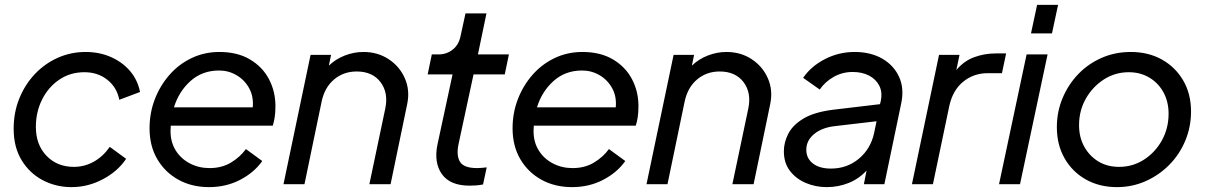

<svg xmlns="http://www.w3.org/2000/svg" viewBox="-20 -755 4938 787"><path d="M273 12Q209 12 155 -16.5Q101 -45 68.5 -98.5Q36 -152 36 -227Q36 -294 59 -351Q82 -408 122.5 -451Q163 -494 216.5 -518Q270 -542 331 -542Q387 -542 434 -521.5Q481 -501 512.5 -464.5Q544 -428 554 -378L469 -346Q459 -397 420 -428Q381 -459 326 -459Q268 -459 223 -428.5Q178 -398 152.5 -347Q127 -296 127 -235Q127 -162 170.5 -116.5Q214 -71 283 -71Q326 -71 364 -92Q402 -113 430 -153L497 -104Q463 -53 402 -20.5Q341 12 273 12Z M837 12Q766 12 711 -18.5Q656 -49 624.5 -103Q593 -157 593 -229Q593 -292 614.5 -348Q636 -404 674.5 -448Q713 -492 765.5 -517Q818 -542 879 -542Q953 -542 1004.5 -511.5Q1056 -481 1082.5 -430.5Q1109 -380 1109 -320Q1109 -294 1106 -274.5Q1103 -255 1098 -240H680Q679 -229 679 -218Q679 -172 700.5 -138Q722 -104 758.5 -85Q795 -66 839 -66Q889 -66 926.5 -88.5Q964 -111 988 -144L1055 -95Q1022 -48 964.5 -18Q907 12 837 12ZM878 -466Q809 -466 761 -423Q713 -380 693 -315H1016Q1020 -359 1001.5 -393Q983 -427 950 -446.5Q917 -466 878 -466Z M1142 0 1253 -530H1337L1328 -486Q1356 -513 1393.5 -527.5Q1431 -542 1470 -542Q1528 -542 1573 -512.5Q1618 -483 1639.5 -434Q1661 -385 1649 -328L1581 0H1494L1559 -309Q1573 -374 1540 -418Q1507 -462 1442 -462Q1388 -462 1349 -429Q1310 -396 1298 -337L1228 0Z M1905 6Q1825 6 1791.5 -41Q1758 -88 1773 -162L1835 -450H1733L1750 -532H1778Q1811 -532 1836 -552Q1861 -572 1868 -608L1888 -700H1974L1939 -532H2066L2049 -450H1921L1859 -162Q1850 -116 1866 -91Q1882 -66 1936 -66Q1945 -66 1955.5 -67Q1966 -68 1975 -69L1960 1Q1946 4 1931.5 5Q1917 6 1905 6Z M2325 12Q2254 12 2199 -18.5Q2144 -49 2112.5 -103Q2081 -157 2081 -229Q2081 -292 2102.5 -348Q2124 -404 2162.5 -448Q2201 -492 2253.5 -517Q2306 -542 2367 -542Q2441 -542 2492.5 -511.5Q2544 -481 2570.5 -430.5Q2597 -380 2597 -320Q2597 -294 2594 -274.5Q2591 -255 2586 -240H2168Q2167 -229 2167 -218Q2167 -172 2188.5 -138Q2210 -104 2246.5 -85Q2283 -66 2327 -66Q2377 -66 2414.5 -88.5Q2452 -111 2476 -144L2543 -95Q2510 -48 2452.5 -18Q2395 12 2325 12ZM2366 -466Q2297 -466 2249 -423Q2201 -380 2181 -315H2504Q2508 -359 2489.5 -393Q2471 -427 2438 -446.5Q2405 -466 2366 -466Z M2630 0 2741 -530H2825L2816 -486Q2844 -513 2881.5 -527.5Q2919 -542 2958 -542Q3016 -542 3061 -512.5Q3106 -483 3127.5 -434Q3149 -385 3137 -328L3069 0H2982L3047 -309Q3061 -374 3028 -418Q2995 -462 2930 -462Q2876 -462 2837 -429Q2798 -396 2786 -337L2716 0Z M3369 12Q3323 12 3283 -5Q3243 -22 3218 -54.5Q3193 -87 3193 -135Q3193 -171 3211 -206.5Q3229 -242 3272.5 -268.5Q3316 -295 3393 -305L3587 -328L3590 -340Q3598 -377 3584 -404Q3570 -431 3541.5 -445.5Q3513 -460 3475 -460Q3433 -460 3397.5 -440Q3362 -420 3340 -388L3272 -436Q3304 -483 3361 -512.5Q3418 -542 3483 -542Q3549 -542 3596.5 -514.5Q3644 -487 3665.5 -439.5Q3687 -392 3674 -331L3605 0H3521L3532 -56Q3501 -22 3458.5 -5Q3416 12 3369 12ZM3285 -141Q3285 -106 3312 -85Q3339 -64 3386 -64Q3452 -64 3500.5 -104.5Q3549 -145 3563 -210L3573 -258L3402 -238Q3349 -232 3317 -205.5Q3285 -179 3285 -141Z M3718 0 3829 -530H3913L3900 -468Q3931 -505 3973 -520.5Q4015 -536 4061 -536H4104L4087 -455H4028Q3971 -455 3928 -420Q3885 -385 3871 -320L3804 0Z M4206 -618 4231 -735H4317L4292 -618ZM4075 0 4188 -532H4274L4161 0Z M4558 12Q4487 12 4431.5 -19Q4376 -50 4344 -105.5Q4312 -161 4312 -234Q4312 -297 4335.5 -353Q4359 -409 4400 -451.5Q4441 -494 4496 -518Q4551 -542 4615 -542Q4687 -542 4742.5 -511Q4798 -480 4830 -425Q4862 -370 4862 -298Q4862 -235 4838.5 -178.5Q4815 -122 4773 -79.5Q4731 -37 4676 -12.5Q4621 12 4558 12ZM4567 -71Q4623 -71 4669 -100.5Q4715 -130 4742.5 -179.5Q4770 -229 4770 -289Q4770 -338 4749 -376.5Q4728 -415 4691 -437Q4654 -459 4607 -459Q4551 -459 4505 -429.5Q4459 -400 4431 -351Q4403 -302 4403 -242Q4403 -192 4424.5 -153.5Q4446 -115 4482.5 -93Q4519 -71 4567 -71Z"/></svg>

Font: Plus Jakarta Display
Style: Italic
Weight: 400
Italic angle: -12°
Designer: Gumpita Rahayu
Foundry: Tokotype Studio
Version: Version 1.000